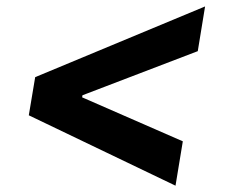

<svg xmlns="http://www.w3.org/2000/svg" viewBox="-20 -592 706 602"><path d="M70.3 -230.5 90.3 -350.1 623 -571.8 600.1 -431.6 233.9 -291.5 239.3 -298.8 236.8 -281.7 233.4 -288.6 553.2 -148.9 530.3 -9.8Z"/></svg>

Font: Inter 24pt
Style: Bold Italic
Weight: 700
Italic angle: -9.3988°
Version: Version 4.001;git-66647c0bb